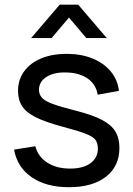

<svg xmlns="http://www.w3.org/2000/svg" viewBox="-20 -785 570 820"><path d="M113 -622.5 235 -765H314L436 -622.5H348.5L274.5 -710L200.5 -622.5ZM274 14.5Q177.5 14.5 115.8 -27.8Q54 -70 40 -146L131 -160.5Q142 -116.5 181.5 -90.8Q221 -65 279.5 -65Q335 -65 366.5 -88Q398 -111 398 -150.5Q398 -173.5 387.5 -187.8Q377 -202 344.2 -214.5Q311.5 -227 245.5 -244.5Q174 -263.5 133 -284Q92 -304.5 74.5 -331.5Q57 -358.5 57 -397Q57 -444.5 83 -480.2Q109 -516 155.8 -535.5Q202.5 -555 264.5 -555Q326 -555 374.5 -535.5Q423 -516 452.8 -480.2Q482.5 -444.5 488 -397L397 -380.5Q390.5 -424 355.2 -449Q320 -474 264.5 -475.5Q212 -477.5 179.2 -457Q146.5 -436.5 146.5 -401.5Q146.5 -382 158.8 -368Q171 -354 204.2 -341.5Q237.5 -329 301 -313Q372.5 -295 413.8 -273.8Q455 -252.5 472.5 -223.8Q490 -195 490 -153Q490 -75 432.5 -30.2Q375 14.5 274 14.5Z"/></svg>

Font: Manrope ExtraLight Medium
Style: Regular
Weight: 500
Version: Version 4.504